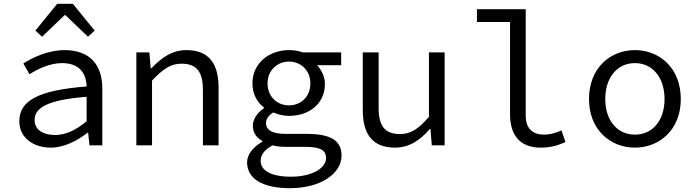

<svg xmlns="http://www.w3.org/2000/svg" viewBox="-20 -760 3640 1004"><path d="M246 12C315 12 384 -24 438 -66H441L448 0H515V-298C515 -419 451 -498 318 -498C233 -498 151 -460 102 -428L134 -372C179 -400 241 -430 304 -430C398 -430 431 -374 433 -308C182 -288 81 -235 81 -126C81 -39 155 12 246 12ZM268 -54C212 -54 161 -77 161 -132C161 -196 225 -237 433 -254V-126C378 -80 323 -54 268 -54ZM200 -568 318 -681H322L440 -568L475 -600L361 -740H279L165 -600Z M693 0H775V-339C832 -398 871 -427 929 -427C1009 -427 1041 -383 1041 -291V0H1123V-302C1123 -430 1070 -498 955 -498C879 -498 823 -457 772 -403H768L761 -486H693Z M1496 224C1661 224 1766 145 1766 54C1766 -28 1706 -60 1581 -60H1472C1408 -60 1371 -78 1371 -116C1371 -139 1385 -157 1409 -172C1436 -160 1466 -154 1491 -154C1596 -154 1679 -217 1679 -321C1679 -360 1660 -396 1638 -419H1764V-486H1563C1542 -494 1519 -498 1491 -498C1388 -498 1300 -430 1300 -324C1300 -266 1327 -223 1360 -198V-194C1323 -169 1302 -134 1302 -103C1302 -62 1326 -37 1352 -23V-19C1300 11 1272 50 1272 89C1272 175 1354 224 1496 224ZM1491 -209C1430 -209 1379 -254 1379 -324C1379 -392 1430 -438 1491 -438C1553 -438 1603 -392 1603 -324C1603 -254 1553 -209 1491 -209ZM1502 164C1398 164 1343 132 1343 81C1343 53 1359 25 1405 0C1426 6 1451 8 1479 8H1574C1648 8 1685 21 1685 67C1685 117 1615 164 1502 164Z M2046 12C2121 12 2178 -28 2227 -85H2231L2238 0H2305V-486H2223V-149C2169 -86 2128 -59 2072 -59C1991 -59 1960 -103 1960 -195V-486H1877V-184C1877 -56 1930 12 2046 12Z M2807 12C2860 12 2892 2 2937 -17L2916 -78C2883 -63 2853 -56 2825 -56C2767 -56 2729 -86 2729 -157V-712H2474V-645H2647V-163C2647 -48 2704 12 2807 12Z M3300 12C3428 12 3540 -81 3540 -242C3540 -405 3428 -498 3300 -498C3172 -498 3060 -405 3060 -242C3060 -81 3172 12 3300 12ZM3300 -56C3207 -56 3145 -131 3145 -242C3145 -354 3207 -430 3300 -430C3393 -430 3455 -354 3455 -242C3455 -131 3393 -56 3300 -56Z"/></svg>

Font: Hasklig
Style: Regular
Weight: 400
Monospace: yes
Designer: Paul D. Hunt, Teo Tuominen
Foundry: Adobe Systems Incorporated
Version: Version 2.030;PS 1.0;hotconv 16.6.51;makeotf.lib2.5.65220